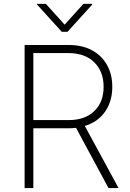

<svg xmlns="http://www.w3.org/2000/svg" viewBox="-20 -956 663 976"><path d="M105.1 0V-727.3H329.2Q398.4 -727.3 448 -700.3Q497.5 -673.3 524.1 -625.5Q550.8 -577.8 550.8 -514.6Q550.8 -441.1 514.2 -388.5Q477.6 -335.9 411.2 -315.7L582.7 0H531.6L366.5 -306.1Q348.4 -304 329.5 -304H149.5V0ZM149.5 -345.5H328.5Q412.3 -345.5 459.5 -391.5Q506.7 -437.5 506.7 -514.6Q506.7 -592.3 459.3 -639.2Q411.9 -686.1 328.1 -686.1H149.5ZM213.1 -936.4 308.6 -830.6 404.1 -936.4H448.9V-932.9L323.2 -794.4H294L168.3 -932.9V-936.4Z"/></svg>

Font: Inter Extra Light BETA
Style: Regular
Weight: 200
Designer: Rasmus Andersson
Foundry: rsms
Version: Version 3.011;git-f93a4a705